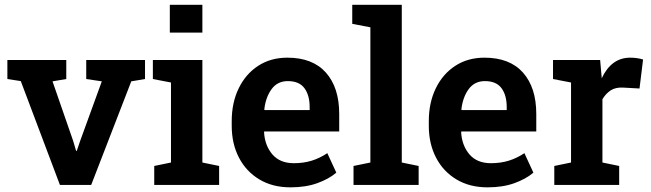

<svg xmlns="http://www.w3.org/2000/svg" viewBox="-20 -782 2753 812"><path d="M233.4 0 67.9 -439 11.2 -447.8V-528.3H260.3V-447.8L202.1 -438L289.6 -185.5L301.8 -144H304.7L318.8 -185.5L410.6 -438L344.7 -447.8V-528.3H593.3V-447.8L535.2 -438L365.7 0Z M632.3 0V-80.1L703.1 -94.7V-433.1L626.5 -447.8V-528.3H835.9V-94.7L906.7 -80.1V0ZM698.2 -644V-761.7H835.9V-644Z M1208.5 10.3Q1132.8 10.3 1076.9 -23.2Q1021 -56.6 990.5 -115.5Q960 -174.3 960 -250V-270Q960 -347.7 989.5 -408.4Q1019 -469.2 1072 -503.7Q1125 -538.1 1195.3 -538.1Q1302.2 -538.1 1358.4 -474.9Q1414.6 -411.6 1414.6 -299.8V-226.1H1097.7L1096.7 -223.1Q1100.1 -166 1132.1 -128.9Q1164.1 -91.8 1222.7 -91.8Q1263.7 -91.8 1298.3 -102.5Q1333 -113.3 1364.3 -134.3L1402.3 -51.8Q1370.6 -24.9 1321.8 -7.3Q1272.9 10.3 1208.5 10.3ZM1099.1 -316.4H1289.6V-329.1Q1289.6 -378.9 1267.6 -408.9Q1245.6 -439 1197.3 -439Q1153.3 -439 1128.4 -404.8Q1103.5 -370.6 1097.7 -318.8Z M1475.1 0V-80.1L1546.4 -94.7V-666.5L1469.7 -681.2V-761.7H1679.2V-94.7L1750.5 -80.1V0Z M2042 10.3Q1966.3 10.3 1910.4 -23.2Q1854.5 -56.6 1824 -115.5Q1793.5 -174.3 1793.5 -250V-270Q1793.5 -347.7 1823 -408.4Q1852.5 -469.2 1905.5 -503.7Q1958.5 -538.1 2028.8 -538.1Q2135.7 -538.1 2191.9 -474.9Q2248 -411.6 2248 -299.8V-226.1H1931.2L1930.2 -223.1Q1933.6 -166 1965.6 -128.9Q1997.6 -91.8 2056.2 -91.8Q2097.2 -91.8 2131.8 -102.5Q2166.5 -113.3 2197.8 -134.3L2235.8 -51.8Q2204.1 -24.9 2155.3 -7.3Q2106.4 10.3 2042 10.3ZM1932.6 -316.4H2123V-329.1Q2123 -378.9 2101.1 -408.9Q2079.1 -439 2030.8 -439Q1986.8 -439 1961.9 -404.8Q1937 -370.6 1931.2 -318.8Z M2324.2 0V-80.1L2395 -94.7V-433.1L2318.8 -447.8V-528.3H2518.1L2523.9 -462.4L2524.9 -451.2Q2565.9 -538.1 2645 -538.1Q2674.8 -538.1 2699.7 -530.3L2684.6 -407.7L2614.7 -411.6Q2583 -413.1 2562.5 -399.7Q2542 -386.2 2527.8 -362.3V-94.7L2598.6 -80.1V0Z"/></svg>

Font: Roboto Slab SemiBold
Style: Regular
Weight: 600
Designer: Google
Version: Version 2.001; ttfautohint (v1.8.3)